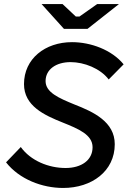

<svg xmlns="http://www.w3.org/2000/svg" viewBox="-20 -920 638 952"><path d="M293 12C435 12 549 -71 549 -205C549 -316 444 -365 349 -402C271 -434 206 -462 206 -518C206 -575 257 -612 330 -612C397 -612 477 -581 519 -526L593 -601C534 -673 430 -711 337 -711C204 -711 99 -629 99 -503C99 -395 199 -349 292 -312C369 -281 439 -252 439 -190C439 -126 384 -87 305 -87C221 -87 132 -123 83 -191L10 -115C76 -31 189 12 293 12ZM297 -777H414L570 -900H462L374 -838H356L290 -900H186Z"/></svg>

Font: Fixel Display 20240404 Medium
Style: Italic
Weight: 500
Italic angle: -10°
Designer: AlfaBravo + MacPaw
Foundry: Kyrylo Tkachov, Marchela Mozhyna, Serhii Makarenko, Maria Weinstein, Zakhar Kryvoshyya
Version: Version 1.211;Glyphs 3.2 (3225)